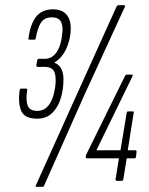

<svg xmlns="http://www.w3.org/2000/svg" viewBox="-20 -698 575 741"><path d="M123 -240Q74 -240 61.5 -271Q49 -302 56 -351Q58 -356 62 -356H80Q86 -356 85 -351Q79 -313 86.5 -291.5Q94 -270 124 -270Q151 -270 168 -292Q185 -314 191 -351L193 -362Q198 -400 190 -420Q182 -440 151 -440H126Q120 -440 120 -445L124 -466Q125 -471 130 -471H154Q178 -471 195 -492Q212 -513 218 -551L219 -561Q225 -592 216.5 -611.5Q208 -631 180 -631Q151 -631 138 -610.5Q125 -590 118 -551Q118 -545 113 -545H94Q88 -545 90 -551Q97 -605 119.5 -633.5Q142 -662 185 -662Q218 -662 235.5 -643Q253 -624 253 -589Q253 -564 246 -538Q239 -512 225 -490.5Q211 -469 190 -457V-456Q208 -449 216.5 -432.5Q225 -416 225 -391Q225 -353 214.5 -318.5Q204 -284 181.5 -262Q159 -240 123 -240ZM121 23Q115 23 119 16L279 -339L430 -673Q433 -678 437 -678H458Q460 -678 462 -677Q464 -676 462 -672L305 -330L150 19Q149 23 143 23ZM431 0Q426 0 426 -6L439 -87H316Q310 -87 311 -93V-95Q311 -97 312 -100Q313 -103 315 -106L462 -404Q465 -410 469 -410H489Q491 -410 492 -408.5Q493 -407 491 -403L352 -118H445L469 -263Q470 -268 474 -268H493Q498 -268 496 -263L473 -118H503Q507 -118 507 -112L505 -93Q504 -87 499 -87H469L456 -6Q455 0 449 0Z"/></svg>

Font: Sofia Sans Extra Condensed ExtraLight
Style: Italic
Weight: 250
Italic angle: -9°
Version: Version 4.100